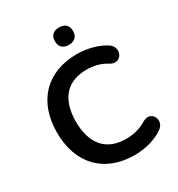

<svg xmlns="http://www.w3.org/2000/svg" viewBox="-213 -1049 1106 1195"><g transform="rotate(-30 340.0 -452.0)"><path d="M392 -789C434 -789 457 -812 457 -852C457 -892 434 -914 392 -914C350 -914 327 -892 327 -852C327 -812 350 -789 392 -789ZM405 10C481 10 559 -11 613 -50C674 -94 626 -187 554 -143C510 -116 460 -104 409 -104C266 -104 190 -194 190 -353C190 -512 266 -601 409 -601C458 -601 507 -590 549 -563C622 -516 676 -616 606 -661C553 -695 478 -715 405 -715C185 -715 54 -574 54 -353C54 -131 185 10 405 10Z"/></g></svg>

Font: Nunito
Style: Bold
Weight: 700
Designer: Vernon Adams
Foundry: Vernon Adams
Version: Version 3.602